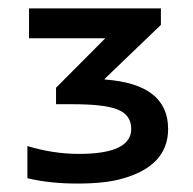

<svg xmlns="http://www.w3.org/2000/svg" viewBox="-20 -684 457 455"><path d="M266.6 -259.8Q228 -249 162.8 -249Q97.7 -249 44.9 -261.7V-337.9Q106 -319.3 167 -319.3Q291 -319.3 291 -378.4Q291 -412.1 257.8 -424.8Q227.1 -437 152.8 -437H112.8V-476.1L229.5 -593.3H48.8V-664.1H361.3V-625L228 -497.1V-495.6Q378.4 -484.9 378.4 -378.4Q378.4 -289.6 266.6 -259.8Z"/></svg>

Font: Inder
Style: Regular
Weight: 400
Designer: Irina Smirnova
Foundry: Irina Smirnova
Version: Version 1.001